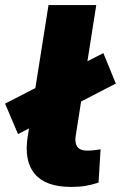

<svg xmlns="http://www.w3.org/2000/svg" viewBox="-55 -725 476 756"><path d="M225 11Q125 11 82 -40Q39 -91 54 -187L136 -705H324L244 -196Q240 -175 243.5 -160.5Q247 -146 258 -139Q269 -132 288 -132Q302 -132 314.5 -133.5Q327 -135 341 -137L333 -6Q305 3 281 7Q257 11 225 11ZM16 -197 -35 -317 352 -516 401 -396Z"/></svg>

Font: Nunito Sans 8pt Black
Style: Italic
Weight: 900
Italic angle: -9°
Version: Version 3.101;gftools[0.9.27]